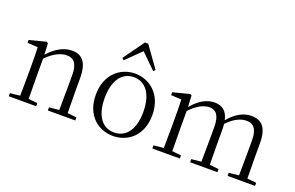

<svg xmlns="http://www.w3.org/2000/svg" viewBox="-97 -1171 2405 1564"><g transform="rotate(20 1106.0 -388.5)"><path d="M467 0H620V-27L541 -35L539 -227V-338C539 -474 489 -526 403 -526C337 -526 269 -494 200 -417L195 -515L182 -523L38 -486V-461L128 -456C130 -406 131 -353 131 -285V-227L129 -36L43 -27V0H281V-27L203 -35L201 -227V-384C271 -455 331 -475 374 -475C434 -475 470 -440 470 -339V-227L468 -36L382 -27V0Z M949 14C1076 14 1195 -74 1195 -255C1195 -435 1074 -526 949 -526C825 -526 705 -435 705 -255C705 -75 823 14 949 14ZM949 -16C846 -16 782 -101 782 -254C782 -407 846 -495 949 -495C1052 -495 1117 -407 1117 -254C1117 -101 1052 -16 949 -16ZM1078 -595 1094 -610 964 -791H936L806 -610L822 -595L950 -721Z M2024 0H2178V-27L2099 -35L2097 -227V-340C2097 -474 2047 -526 1958 -526C1890 -526 1825 -492 1763 -418C1747 -495 1703 -526 1637 -526C1570 -526 1506 -489 1445 -417L1440 -515L1427 -523L1283 -486V-461L1373 -456C1375 -406 1376 -354 1376 -286V-227L1374 -36L1288 -27V0H1526V-27L1448 -35L1446 -227V-383C1512 -452 1565 -475 1613 -475C1667 -475 1702 -438 1702 -338V-227L1700 -36L1615 -27V0H1852V-27L1773 -35L1771 -227V-338C1771 -356 1770 -373 1768 -388C1832 -455 1887 -475 1933 -475C1992 -475 2028 -441 2028 -338V-227C2028 -172 2027 -91 2026 -36L1940 -27V0Z"/></g></svg>

Font: Noto Serif CJK SC Light
Style: Regular
Weight: 300
Designer: Ryoko NISHIZUKA 西塚涼子 (kana & ideographs); Frank Grießhammer (Latin, Greek & Cyrillic); Wenlong ZHANG 张文龙 (bopomofo); San
Foundry: Adobe
Version: Version 2.001;hotconv 1.1.0;makeotfexe 2.6.0